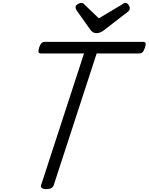

<svg xmlns="http://www.w3.org/2000/svg" viewBox="-20 -1286 1023 1321"><path d="M298 15Q256 15 263 -13L558 -918H264Q249 -918 245.5 -927Q242 -936 249 -958Q257 -981 266 -989.5Q275 -998 290 -998H963Q978 -998 981.5 -989.5Q985 -981 977 -958Q970 -936 961 -927Q952 -918 937 -918H645L350 -13Q346 1 333 8Q320 15 298 15ZM842 -1266Q854 -1266 863.5 -1254Q873 -1242 873 -1231Q873 -1221 870 -1216Q867 -1211 862 -1207L699 -1081Q684 -1069 671 -1063.5Q658 -1058 642 -1058Q629 -1058 618.5 -1065Q608 -1072 599 -1085L507 -1215Q502 -1223 501 -1228Q500 -1233 500 -1237Q500 -1249 514.5 -1257.5Q529 -1266 539 -1266Q549 -1266 554 -1261.5Q559 -1257 566 -1250L660 -1160L813 -1251Q820 -1255 827 -1260.5Q834 -1266 842 -1266Z"/></svg>

Font: Playwrite AU TAS
Style: Regular
Weight: 400
Designer: Veronika Burian, José Scaglione
Foundry: TypeTogether
Version: Version 1.002